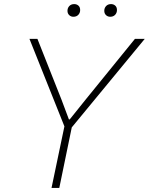

<svg xmlns="http://www.w3.org/2000/svg" viewBox="-20 -919 728 939"><path d="M232 0 295 -301 124 -729H163L281 -431L317 -335H321L398 -431L640 -729H688L331 -296L270 0ZM519 -837Q507 -837 498.5 -845Q490 -853 490 -866Q490 -880 499 -889.5Q508 -899 523 -899Q535 -899 543.5 -891.5Q552 -884 552 -870Q552 -856 543 -846.5Q534 -837 519 -837ZM339 -837Q327 -837 318.5 -845Q310 -853 310 -866Q310 -880 319 -889.5Q328 -899 343 -899Q355 -899 363.5 -891.5Q372 -884 372 -870Q372 -856 363 -846.5Q354 -837 339 -837Z"/></svg>

Font: Mona Sans
Style: Italic
Weight: 200
Italic angle: -11.6951°
Designer: Deni Anggara
Foundry: GitHub
Version: Version 2.000